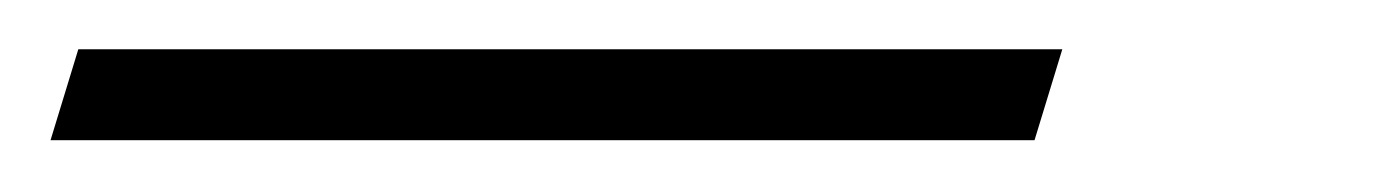

<svg xmlns="http://www.w3.org/2000/svg" viewBox="-138 74 548 76"><path d="M-107 93.5H282.5L271.5 129.5H-118Z"/></svg>

Font: Newsreader Display Medium
Style: Italic
Weight: 500
Italic angle: -17°
Designer: Hugues Gentile
Foundry: Production Type
Version: Version 1.001